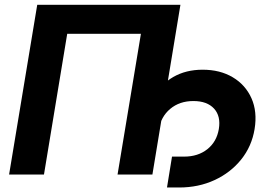

<svg xmlns="http://www.w3.org/2000/svg" viewBox="-20 -748 1161 823"><path d="M753.4 -727.5 633.3 0H483.9L584 -603H268.1L168.5 0H19L139.6 -727.5ZM695.8 55.7 717.3 -76.7H769.5Q828.6 -76.7 868.7 -108.4Q908.7 -140.1 918 -194.8Q927.2 -250 897.5 -282.5Q867.7 -314.9 809.1 -314.9Q749.5 -314.9 709.5 -281.2Q669.4 -247.6 659.7 -189.9H585.9Q599.1 -270.5 633.8 -328.6Q668.5 -386.7 722.7 -418Q776.9 -449.2 848.6 -449.2Q923.3 -449.2 977.8 -416.7Q1032.2 -384.3 1057.9 -326.9Q1083.5 -269.5 1071.3 -194.8Q1059.1 -120.6 1013.7 -64.2Q968.3 -7.8 899.7 23.9Q831.1 55.7 748 55.7Z"/></svg>

Font: Inter 17pt
Style: Bold Italic
Weight: 700
Italic angle: -9.3988°
Version: Version 4.001;git-66647c0bb